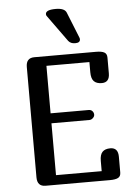

<svg xmlns="http://www.w3.org/2000/svg" viewBox="-62 -1009 726 1055"><g transform="rotate(-5 300.5 -481.5)"><path d="M233 -929Q230 -933 230 -939Q230 -963 286 -963Q335 -963 345 -937L402 -795Q404 -791 404 -785Q404 -766 376 -766Q352 -766 339 -782ZM503 -535Q474 -535 459.5 -550Q445 -565 445 -600V-656H208V-394H418Q431 -394 438.5 -385.5Q446 -377 446 -366Q446 -356 437 -347.5Q428 -339 418 -339H208V-53H460V-109Q460 -144 474.5 -159Q489 -174 518 -174Q561 -174 561 -124V-37Q561 -16 546.5 -8Q532 0 501 0H146Q100 0 100 -50V-659Q100 -709 146 -709H486Q517 -709 531.5 -701Q546 -693 546 -672V-585Q546 -535 503 -535Z"/></g></svg>

Font: Marmelad
Style: Regular
Weight: 400
Designer: Manvel Shmavonyan
Foundry: Cyreal
Version: Version 1.001;PS 001.001;hotconv 1.0.88;makeotf.lib2.5.64775